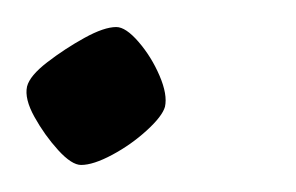

<svg xmlns="http://www.w3.org/2000/svg" viewBox="-21 -122 219 142"><path d="M39 0Q32 0 22 -11Q12 -22 4.5 -35.5Q-3 -49 -1 -58Q1 -66 14 -76Q27 -86 41.5 -94Q56 -102 65 -102Q72 -102 81.5 -91Q91 -80 97 -66Q103 -52 101 -43Q99 -36 87.5 -25.5Q76 -15 62 -7.5Q48 0 39 0Z"/></svg>

Font: Texturina 72pt 72pt ExtraLight
Style: Italic
Weight: 200
Italic angle: -11°
Designer: Guillermo Torres Carreño
Foundry: Omnibus-Type
Version: Version 1.002; ttfautohint (v1.8.3)